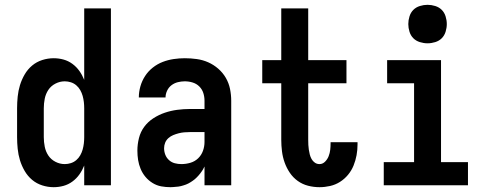

<svg xmlns="http://www.w3.org/2000/svg" viewBox="-20 -770 2040 798"><path d="M203 8Q179 8 155.5 0.5Q132 -7 113.5 -22.5Q95 -38 82.5 -59.5Q70 -81 63 -104Q56 -127 53.5 -151.5Q51 -176 51 -200V-320Q51 -344 53.5 -368.5Q56 -393 63 -416Q70 -439 82.5 -460.5Q95 -482 113.5 -497.5Q132 -513 155.5 -520.5Q179 -528 203 -528Q224 -528 244 -522.5Q264 -517 281 -504.5Q298 -492 310 -475Q322 -458 330 -438V-735H441V0H330V-82Q322 -62 310 -45Q298 -28 281 -15.5Q264 -3 244 2.5Q224 8 203 8ZM249 -88Q262 -88 274.5 -92Q287 -96 297 -104.5Q307 -113 313.5 -124.5Q320 -136 323.5 -148.5Q327 -161 328.5 -174Q330 -187 330 -200V-320Q330 -333 328.5 -346Q327 -359 323.5 -371.5Q320 -384 313.5 -395.5Q307 -407 297 -415.5Q287 -424 274.5 -428Q262 -432 249 -432Q229 -432 210.5 -422.5Q192 -413 181 -396.5Q170 -380 166 -360Q162 -340 162 -320V-200Q162 -180 166 -160Q170 -140 181 -123.5Q192 -107 210.5 -97.5Q229 -88 249 -88Z M689 8Q669 8 650 4.5Q631 1 614 -9.5Q597 -20 584.5 -35Q572 -50 564.5 -68Q557 -86 554 -105Q551 -124 551 -144Q551 -170 557.5 -196Q564 -222 579.5 -243Q595 -264 617.5 -278.5Q640 -293 665 -301.5Q690 -310 716.5 -313.5Q743 -317 769 -317H830V-351Q830 -368 825 -383.5Q820 -399 808.5 -410.5Q797 -422 781 -427Q765 -432 748 -432Q734 -432 719.5 -428.5Q705 -425 693 -416Q681 -407 674.5 -393Q668 -379 668 -365H557Q557 -388 563.5 -411Q570 -434 583 -454Q596 -474 615 -489Q634 -504 656 -512.5Q678 -521 701.5 -524.5Q725 -528 748 -528Q773 -528 798 -524.5Q823 -521 845.5 -511Q868 -501 887 -484.5Q906 -468 918.5 -446.5Q931 -425 936 -400.5Q941 -376 941 -351V0H830V-78Q825 -68 823.5 -65.5Q822 -63 819 -58.5Q816 -54 812.5 -49.5Q809 -45 805.5 -41Q802 -37 798 -33Q794 -29 790 -25.5Q786 -22 781.5 -19Q777 -16 772.5 -13Q768 -10 763 -7.5Q758 -5 753 -3Q748 -1 742.5 0.5Q737 2 732 3.5Q727 5 721.5 5.5Q716 6 710.5 6.5Q705 7 699.5 7.5Q694 8 689 8ZM734 -88Q753 -88 771.5 -93.5Q790 -99 803.5 -112Q817 -125 823.5 -143Q830 -161 830 -180V-221H769Q757 -221 745.5 -220Q734 -219 722.5 -216Q711 -213 700 -208.5Q689 -204 680 -196Q671 -188 666.5 -177Q662 -166 662 -154Q662 -140 667 -127Q672 -114 682.5 -104.5Q693 -95 706.5 -91.5Q720 -88 734 -88Z M1308 8Q1284 8 1260.5 2Q1237 -4 1217.5 -18Q1198 -32 1184.5 -52Q1171 -72 1163 -94.5Q1155 -117 1152 -141Q1149 -165 1149 -189V-424H1070V-520H1149V-735H1261V-520H1420V-424H1261V-189Q1261 -178 1261.5 -168Q1262 -158 1263.5 -148Q1265 -138 1267.5 -128Q1270 -118 1275 -109Q1280 -100 1288.5 -94Q1297 -88 1308 -88Q1321 -88 1331 -98Q1341 -108 1346 -121Q1351 -134 1352.5 -147.5Q1354 -161 1354 -175V-179H1466V-170Q1466 -147 1462 -125Q1458 -103 1449.5 -82Q1441 -61 1426.5 -43.5Q1412 -26 1393 -14Q1374 -2 1352 3Q1330 8 1308 8Z M1575 0V-96H1701V-424H1589V-520H1813V-96H1925V0ZM1757 -590Q1741 -590 1725 -595Q1709 -600 1698 -611Q1687 -622 1682 -638Q1677 -654 1677 -670Q1677 -686 1682 -702Q1687 -718 1698 -729Q1709 -740 1725 -745Q1741 -750 1757 -750Q1773 -750 1789 -745Q1805 -740 1816 -729Q1827 -718 1832 -702Q1837 -686 1837 -670Q1837 -654 1832 -638Q1827 -622 1816 -611Q1805 -600 1789 -595Q1773 -590 1757 -590Z"/></svg>

Font: Iosevka Web
Style: Bold
Weight: 700
Monospace: yes
Designer: Belleve Invis
Foundry: Belleve Invis
Version: Version 28.0.3; ttfautohint (v1.8.3)